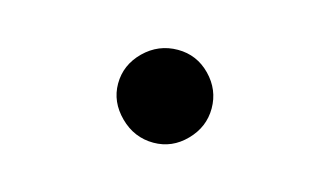

<svg xmlns="http://www.w3.org/2000/svg" viewBox="-40 -494 680 396"><g transform="rotate(15 300.0 -296.0)"><path d="M301.8 -196.8Q260.7 -196.8 230.5 -226.8Q200.2 -256.8 200.2 -295.9Q200.2 -335.9 230.2 -365.5Q260.3 -395 301.8 -395Q342.3 -395 371.1 -365.5Q399.9 -335.9 399.9 -295.9Q399.9 -256.3 370.8 -226.6Q341.8 -196.8 301.8 -196.8Z"/></g></svg>

Font: Compagnon Roman
Style: Regular
Weight: 400
Designer: Juliette Duhe, Lea Pradine
Foundry: Velvetyne Type Foundry
Version: Version 1.000;PS 001.000;hotconv 1.0.88;makeotf.lib2.5.64775